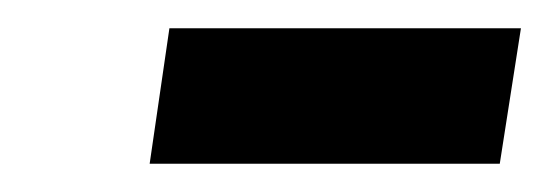

<svg xmlns="http://www.w3.org/2000/svg" viewBox="-20 -775 389 136"><path d="M86 -659 100 -755H349L334 -659Z"/></svg>

Font: Fira Sans Compressed SemiBold
Style: Italic
Weight: 600
Width: 1
Italic angle: -8°
Designer: bBox Type GmbH & Carrois Corporate GbR & Edenspiekermann AG
Foundry: bBox Type GmbH & Carrois Corporate GbR & Edenspiekermann AG
Version: Version 4.301